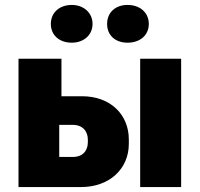

<svg xmlns="http://www.w3.org/2000/svg" viewBox="-20 -758 810 778"><path d="M497 -585C547 -585 583 -615 583 -661C583 -707 547 -738 497 -738C447 -738 414 -707 414 -661C414 -615 447 -585 497 -585ZM271 -585C318 -585 355 -615 355 -661C355 -707 318 -738 271 -738C221 -738 186 -707 186 -661C186 -615 221 -585 271 -585ZM55 0H308C425 0 502 -75 502 -175V-193C502 -294 427 -368 313 -368H229V-520H55ZM548 0H714V-520H548ZM220 -122V-252H275C315 -252 336 -226 336 -192V-182C336 -148 316 -122 275 -122Z"/></svg>

Font: Fixel Text ExtraBold
Style: Regular
Weight: 800
Width: 4
Designer: AlfaBravo + MacPaw
Foundry: Kyrylo Tkachov, Marchela Mozhyna, Serhii Makarenko, Maria Weinstein, Zakhar Kryvoshyya
Version: Version 1.211